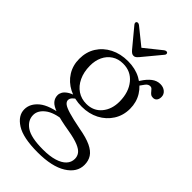

<svg xmlns="http://www.w3.org/2000/svg" viewBox="-271 -737 1066 1066"><g transform="rotate(45 262.0 -204.5)"><path d="M325.5 -12Q261.5 -24.5 227.5 -34.8Q193.5 -45 180.8 -55.2Q168 -65.5 168 -78Q168 -90 177.8 -100.8Q187.5 -111.5 206 -121.5L188.5 -127Q157.5 -118.5 139.8 -106.5Q122 -94.5 115 -81.8Q108 -69 108 -57Q108 -34 122.5 -16.8Q137 0.5 176.5 14.2Q216 28 292 40.5Q344.5 49.5 374 61.8Q403.5 74 415 89.8Q426.5 105.5 426.5 125.5Q426.5 152.5 407.8 172.5Q389 192.5 352.8 203.5Q316.5 214.5 264.5 214.5Q169.5 214.5 129.8 186.8Q90 159 90 117Q90 81.5 126 53.5Q162 25.5 232.5 19L215.5 1.5Q116 15.5 74.5 50Q33 84.5 33 129.5Q33 178.5 86.5 212.5Q140 246.5 254.5 246.5Q366.5 246.5 427.2 208.5Q488 170.5 488 111.5Q488 79.5 472.8 55.8Q457.5 32 421.8 15.2Q386 -1.5 325.5 -12ZM357.5 -410 381.5 -401Q399 -426.5 410.5 -441.2Q422 -456 437.5 -456Q445.5 -456 451 -450.8Q456.5 -445.5 461.8 -438.5Q467 -431.5 474.2 -426Q481.5 -420.5 493 -420.5Q507.5 -420.5 515.5 -430.5Q523.5 -440.5 523.5 -457.5Q523.5 -477.5 507.8 -490.8Q492 -504 468.5 -504Q441.5 -504 418.8 -486.5Q396 -469 376 -437.5ZM446.5 -288Q446.5 -339 421.5 -379.5Q396.5 -420 352.8 -443.5Q309 -467 251.5 -467Q193 -467 147.5 -443.8Q102 -420.5 76.2 -379.5Q50.5 -338.5 50.5 -284.5Q50.5 -233 75.8 -192.8Q101 -152.5 145.8 -129.2Q190.5 -106 248 -106Q304.5 -106 349.2 -129.2Q394 -152.5 420.2 -193.8Q446.5 -235 446.5 -288ZM241.5 -438Q302 -438.5 339 -393.5Q376 -348.5 377 -276.5Q377.5 -214.5 344.2 -174.8Q311 -135 255 -135Q216 -135 185.5 -155.2Q155 -175.5 137.5 -212.5Q120 -249.5 119.5 -298Q119 -339 134 -370.5Q149 -402 176.8 -420Q204.5 -438 241.5 -438ZM261.5 -563.5 153 -651Q147 -655.5 141.8 -656.2Q136.5 -657 132 -654Q128.5 -651 128.5 -645.8Q128.5 -640.5 133 -635L223 -526.5Q230 -518.5 236.5 -513.8Q243 -509 252 -509Q260.5 -509 266.5 -513.8Q272.5 -518.5 279.5 -526.5L369.5 -635Q374.5 -640.5 374.2 -645.8Q374 -651 371 -654Q367 -657 361.5 -656.2Q356 -655.5 350 -651L241 -563.5Z"/></g></svg>

Font: Fraunces 48pt Soft Wonky Light
Style: Regular
Weight: 300
Version: Version 1.000;[b76b70a41]